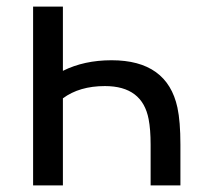

<svg xmlns="http://www.w3.org/2000/svg" viewBox="-20 -560 605 580"><path d="M170 -540V-346Q234 -378 317 -378Q485 -378 516 -235Q525 -193 525 -123V0H435V-123Q435 -169 429 -200Q410 -300 297 -300Q220 -300 170 -263V0H80V-540Z"/></svg>

Font: Manrope Medium
Style: Medium
Weight: 500
Designer: Mikhail Sharanda
Foundry: Mikhail Sharanda
Version: Version 4.000;hotconv 1.0.109;makeotfexe 2.5.65596